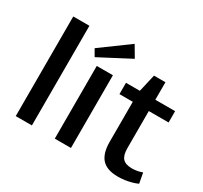

<svg xmlns="http://www.w3.org/2000/svg" viewBox="-160 -1005 1305 1235"><g transform="rotate(30 492.5 -388.0)"><path d="M200 -740V0H80V-740Z M490 -540V0H370V-540ZM559 -702 330 -582 301 -632 510 -785Z M843 9Q761 9 723.5 -32Q686 -73 686 -158V-523L720 -670H805V-181Q805 -128 826 -105Q847 -82 895 -82Q914 -82 933.5 -85.5Q953 -89 971 -96L985 -20Q966 -11 942 -4.5Q918 2 893 5.5Q868 9 843 9ZM587 -540H952V-456H587Z"/></g></svg>

Font: Pathway Extreme 72pt SemiBold
Style: Regular
Weight: 600
Designer: Eduardo Rodriguez Tunni
Foundry: Eduardo Rodriguez Tunni
Version: Version 1.001;gftools[0.9.26]